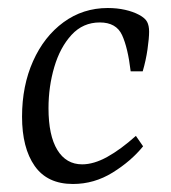

<svg xmlns="http://www.w3.org/2000/svg" viewBox="-20 -446 426 479"><path d="M162 13Q98 13 66.5 -32Q35 -77 35 -155Q35 -232 62.5 -293.5Q90 -355 138.5 -390.5Q187 -426 249 -426Q272 -426 292 -421.5Q312 -417 327 -409Q342 -401 347 -391.5Q352 -382 352 -367Q352 -351 348 -323Q344 -295 336 -268H306Q299 -327 284.5 -358.5Q270 -390 229 -390Q187 -390 158.5 -359Q130 -328 115.5 -279Q101 -230 101 -176Q101 -108 123 -72Q145 -36 185 -36Q214 -36 247.5 -54.5Q281 -73 319 -107L337 -81Q307 -44 261 -15.5Q215 13 162 13Z"/></svg>

Font: Rasa Light
Style: Italic
Weight: 300
Italic angle: -7.10001°
Designer: Anna Giedrys (Yrsa+Rasa design), David Brezina (Yrsa art-direction, Rasa art-direction, design)
Foundry: Rosetta Type Foundry
Version: Version 2.004